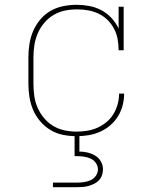

<svg xmlns="http://www.w3.org/2000/svg" viewBox="-20 -558 640 798"><path d="M298 8Q270 8 242 2.5Q214 -3 190 -17.5Q166 -32 147.5 -53.5Q129 -75 118 -100.5Q107 -126 102.5 -154Q98 -182 98 -210V-320Q98 -348 102.5 -376Q107 -404 118 -429.5Q129 -455 147.5 -477Q166 -499 190.5 -513Q215 -527 243 -532.5Q271 -538 299 -538Q325 -538 351.5 -533Q378 -528 401.5 -515.5Q425 -503 443.5 -483Q462 -463 473 -439V-530H494V-349H473Q473 -372 469 -394.5Q465 -417 454.5 -437.5Q444 -458 427.5 -474.5Q411 -491 390 -501Q369 -511 346.5 -515Q324 -519 301 -519Q275 -519 250 -514Q225 -509 203 -496Q181 -483 164 -463Q147 -443 137 -419.5Q127 -396 123 -371Q119 -346 119 -320V-210Q119 -185 122.5 -159.5Q126 -134 136 -111Q146 -88 162.5 -68Q179 -48 200.5 -35Q222 -22 247 -16.5Q272 -11 298 -11Q320 -11 342 -14.5Q364 -18 384.5 -27Q405 -36 422.5 -50.5Q440 -65 451.5 -84Q463 -103 469 -125Q475 -147 475 -169H496Q496 -144 489.5 -119.5Q483 -95 470 -74Q457 -53 437.5 -36.5Q418 -20 395 -10Q372 0 347.5 4Q323 8 298 8ZM200 220V201H300Q314 201 328.5 199Q343 197 356.5 191Q370 185 378.5 172.5Q387 160 387 146Q387 132 378.5 119.5Q370 107 356.5 101Q343 95 328.5 93Q314 91 300 91H290V0H310V72Q327 72 344 76Q361 80 376 89Q391 98 399.5 113.5Q408 129 408 146Q408 158 404 170Q400 182 391.5 191Q383 200 372 205.5Q361 211 349 214.5Q337 218 324.5 219Q312 220 300 220Z"/></svg>

Font: Iosevka Slab Thin Extended
Style: Regular
Weight: 100
Width: 7
Monospace: yes
Designer: Belleve Invis
Foundry: Belleve Invis
Version: Version 11.1.1; ttfautohint (v1.8.3)